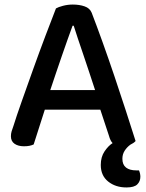

<svg xmlns="http://www.w3.org/2000/svg" viewBox="-20 -634 642 844"><path d="M421 -152H177L128 1Q119 5 109 7Q99 9 85 9Q60 9 44 -2Q28 -13 28 -35Q28 -46 31 -56.5Q34 -67 39 -80Q52 -122 75.5 -188.5Q99 -255 125.5 -329Q152 -403 179 -474.5Q206 -546 226 -597Q236 -603 257 -608.5Q278 -614 300 -614Q329 -614 352 -606Q375 -598 383 -578Q405 -521 431 -448.5Q457 -376 483 -299Q509 -222 533 -148Q557 -74 576 -14Q568 -5 553 2Q538 13 528 28.5Q518 44 518 64Q518 90 534 102.5Q550 115 579 115H591Q597 129 597 143Q597 163 583.5 176.5Q570 190 536 190Q488 190 455.5 164Q423 138 423 91Q423 56 439.5 31.5Q456 7 475 -5Q465 -15 459 -37ZM299 -521Q289 -494 277 -460Q265 -426 252 -388.5Q239 -351 226 -312.5Q213 -274 201 -238H398Q385 -278 371.5 -318.5Q358 -359 345.5 -396Q333 -433 322 -465.5Q311 -498 304 -521Z"/></svg>

Font: Baloo Paaji 2 Medium
Style: Regular
Weight: 500
Designer: Shuchita Grover, Noopur Datye and Ek Type
Foundry: Ek Type
Version: Version 1.640;hotconv 1.0.111;makeotfexe 2.5.65597; ttfautoh